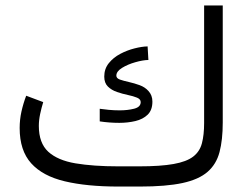

<svg xmlns="http://www.w3.org/2000/svg" viewBox="-20 -685 916 705"><path d="M414.1 -74.2H491.2Q569.8 -74.2 617.4 -82.8Q665 -91.3 689.2 -109.9Q713.4 -128.4 721.4 -158.9Q729.5 -189.5 729.5 -233.4V-665H797.9V-234.9Q797.9 -171.4 786.1 -126.7Q774.4 -82 742.2 -54Q710 -25.9 649.9 -12.9Q589.8 0 493.7 0H414.1Q298.8 0 217.8 -19.3Q136.7 -38.6 94.5 -85.4Q52.2 -132.3 52.2 -214.8Q52.2 -246.1 58.8 -275.6Q65.4 -305.2 76.2 -333.5L138.7 -310.1Q132.3 -289.1 127.4 -266.4Q122.6 -243.7 122.6 -222.7Q122.6 -159.7 157.2 -127.9Q191.9 -96.2 257.3 -85.2Q322.8 -74.2 414.1 -74.2ZM346.2 -285.6Q359.4 -283.7 379.2 -281.7Q398.9 -279.8 419.4 -279.8Q448.7 -279.8 472.7 -285.9Q496.6 -292 496.6 -310.1Q496.6 -320.8 483.2 -326.4Q469.7 -332 449.7 -336.2Q429.7 -340.3 409.7 -347.2Q389.6 -354 376.2 -367.2Q362.8 -380.4 362.8 -403.8Q362.8 -432.1 379.4 -452.9Q396 -473.6 421.4 -487.1Q446.8 -500.5 473.9 -507.3Q501 -514.2 522 -514.6L524.9 -464.8Q504.4 -464.4 476.8 -456.5Q449.2 -448.7 428.2 -435.8Q407.2 -422.9 407.2 -407.2Q407.2 -397.5 420.4 -392.8Q433.6 -388.2 453.4 -383.8Q473.1 -379.4 492.7 -372.3Q512.2 -365.2 524.9 -351.1Q539.6 -335.4 539.6 -312Q539.6 -280.8 522.2 -263.9Q504.9 -247.1 477.1 -240.5Q449.2 -233.9 418 -233.9Q381.8 -233.9 346.2 -239.3Z"/></svg>

Font: Vazirmatn FD Light
Style: Regular
Weight: 300
Designer: Saber Rastikerdar
Foundry: Saber Rastikerdar
Version: Version 33.003